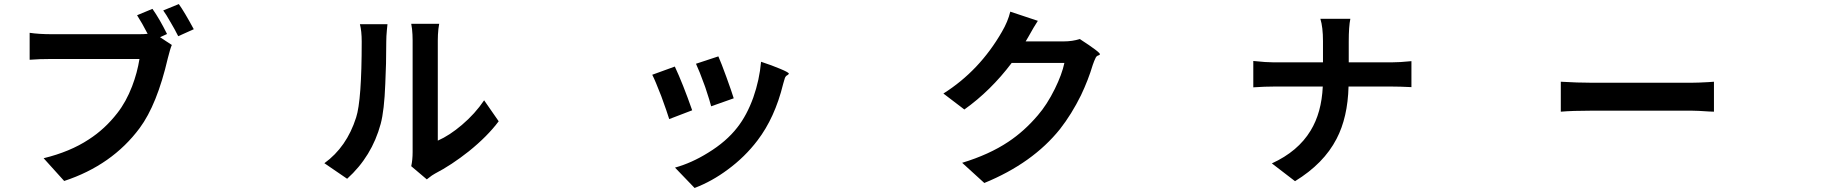

<svg xmlns="http://www.w3.org/2000/svg" viewBox="-20 -847 9040 939"><path d="M293.9 38.1 193.4 -73.2Q322.3 -104.5 414.1 -165Q493.2 -215.8 553.7 -293.9Q596.7 -348.6 626 -424.8Q651.4 -491.2 662.1 -558.6H448.2H234.4Q171.9 -558.6 125 -554.7V-686.5Q170.9 -679.7 234.4 -679.7H659.2Q685.5 -679.7 702.1 -681.6Q674.8 -734.4 650.4 -772.5L725.6 -803.7Q760.7 -753.9 796.9 -680.7L762.7 -665L820.3 -627Q812.5 -609.4 800.8 -562.5Q748 -335 663.1 -220.7Q528.3 -39.1 293.9 38.1ZM851.6 -669.9Q833 -707 816.4 -734.4Q791 -779.3 778.3 -795.9L854.5 -827.1Q881.8 -789.1 927.7 -704.1Z M2067.4 30.3 1991.2 -34.2Q1998 -65.4 1998 -103.5V-377V-650.4Q1998 -677.7 1995.1 -705.1Q1992.2 -727.5 1991.2 -730.5H2127.9Q2127 -727.5 2124 -705.1Q2121.1 -676.8 2121.1 -649.4V-159.2Q2178.7 -184.6 2239.3 -236.3Q2303.7 -291 2347.7 -356.4L2418.9 -253.9Q2364.3 -180.7 2273.4 -107.4Q2188.5 -40 2107.4 2Q2092.8 9.8 2076.2 23.4Q2070.3 28.3 2067.4 30.3ZM1677.7 27.3 1566.4 -48.8Q1675.8 -127.9 1721.7 -272.5Q1749 -356.4 1749 -643.6Q1749 -695.3 1740.2 -728.5H1875Q1874 -724.6 1872.1 -700.2Q1869.1 -668.9 1869.1 -644.5Q1869.1 -531.2 1864.3 -437.5Q1859.4 -306.6 1841.8 -241.2Q1798.8 -82 1677.7 27.3Z M3377 72.3 3329.1 22.5 3281.2 -27.3Q3362.3 -49.8 3442.4 -99.6Q3532.2 -154.3 3585.9 -223.6Q3632.8 -283.2 3664.1 -370.1Q3694.3 -456.1 3702.1 -544.9Q3755.9 -527.3 3794.9 -510.7Q3839.8 -492.2 3837.9 -486.3Q3835.9 -482.4 3831.1 -479.5Q3822.3 -475.6 3818.4 -464.8Q3816.4 -456.1 3811.5 -441.4Q3810.5 -437.5 3809.6 -434.6Q3769.5 -271.5 3684.6 -160.2Q3623 -79.1 3539.1 -17.6Q3461.9 40 3377 72.3ZM3252.9 -264.6Q3243.2 -296.9 3213.9 -377Q3183.6 -455.1 3169.9 -481.4L3280.3 -521.5Q3319.3 -438.5 3365.2 -307.6ZM3458 -327.1Q3453.1 -348.6 3429.7 -418.9Q3426.8 -425.8 3425.8 -429.7Q3400.4 -500 3383.8 -535.2L3493.2 -571.3Q3506.8 -541 3532.7 -469.7Q3558.6 -398.4 3568.4 -366.2Z M4793.9 47.9 4685.5 -50.8Q4817.4 -90.8 4911.1 -153.3Q4989.3 -205.1 5055.7 -283.2Q5100.6 -335 5138.7 -412.1Q5173.8 -483.4 5185.5 -539.1H5056.6H4927.7Q4825.2 -403.3 4696.3 -311.5L4593.8 -389.6Q4770.5 -501 4879.9 -691.4Q4909.2 -741.2 4920.9 -790L5055.7 -745.1Q5038.1 -718.8 5007.8 -664.1Q5001 -653.3 4999 -649.4L4996.1 -644.5H5180.7Q5225.6 -644.5 5260.7 -656.2Q5363.3 -589.8 5359.4 -581.1Q5357.4 -578.1 5352.5 -576.2Q5343.8 -574.2 5338.9 -565.4Q5331.1 -549.8 5324.2 -529.3Q5302.7 -457 5266.6 -380.9Q5220.7 -288.1 5164.1 -215.8Q5030.3 -48.8 4793.9 47.9Z M6313.5 39.1 6200.2 -47.9Q6328.1 -106.4 6389.6 -208Q6443.4 -295.9 6449.2 -423.8H6214.8Q6166 -423.8 6109.4 -419.9V-548.8Q6172.9 -542 6210.9 -542H6330.1H6450.2V-645.5Q6450.2 -713.9 6437.5 -754.9H6584Q6576.2 -716.8 6576.2 -644.5V-542H6783.2Q6824.2 -542 6882.8 -547.9V-420.9Q6824.2 -423.8 6782.2 -423.8H6575.2Q6571.3 -272.5 6516.6 -168Q6454.1 -46.9 6313.5 39.1Z M7613.3 -300.8V-447.3Q7696.3 -442.4 7761.7 -442.4H8254.9Q8283.2 -442.4 8334 -445.3Q8354.5 -447.3 8362.3 -447.3V-300.8Q8355.5 -300.8 8336.9 -301.8Q8281.2 -305.7 8254.9 -305.7H8007.8H7761.7Q7669.9 -305.7 7613.3 -300.8Z"/></svg>

Font: Bpmf GenSeki Gothic B
Style: B
Weight: 700
Foundry: But Ko
Version: Version 1.320